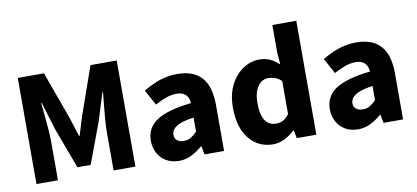

<svg xmlns="http://www.w3.org/2000/svg" viewBox="-67 -925 2523 1162"><g transform="rotate(-10 1194.5 -344.0)"><path d="M77 0V-652H238L343 -362Q353 -333 362 -302.5Q371 -272 381 -242H385Q395 -272 403.5 -302.5Q412 -333 422 -362L524 -652H685V0H551V-239Q551 -271 554.5 -314.5Q558 -358 562.5 -401.5Q567 -445 570 -477H566L513 -306L420 -57H339L246 -306L194 -477H190Q194 -445 198 -401.5Q202 -358 205.5 -314.5Q209 -271 209 -239V0Z M952 12Q907 12 873.5 -8Q840 -28 822 -62Q804 -96 804 -138Q804 -216 870 -260Q936 -304 1083 -320Q1082 -341 1073.5 -357Q1065 -373 1048.5 -382Q1032 -391 1005 -391Q974 -391 942 -379.5Q910 -368 873 -348L821 -443Q853 -462 887 -477Q921 -492 957.5 -500Q994 -508 1033 -508Q1097 -508 1141 -483.5Q1185 -459 1207.5 -409.5Q1230 -360 1230 -284V0H1110L1100 -51H1096Q1065 -24 1029.5 -6Q994 12 952 12ZM1002 -102Q1027 -102 1045.5 -113.5Q1064 -125 1083 -144V-231Q1031 -224 1001 -212Q971 -200 958 -184Q945 -168 945 -149Q945 -126 960.5 -114Q976 -102 1002 -102Z M1531 12Q1439 12 1383.5 -57.5Q1328 -127 1328 -248Q1328 -329 1357.5 -387Q1387 -445 1434.5 -476.5Q1482 -508 1534 -508Q1575 -508 1603 -494Q1631 -480 1656 -456L1650 -531V-700H1797V0H1677L1667 -49H1663Q1637 -23 1602 -5.5Q1567 12 1531 12ZM1569 -108Q1593 -108 1612.5 -118Q1632 -128 1650 -153V-356Q1631 -374 1610 -381Q1589 -388 1568 -388Q1544 -388 1524 -373Q1504 -358 1491.5 -327.5Q1479 -297 1479 -249Q1479 -177 1503 -142.5Q1527 -108 1569 -108Z M2052 12Q2007 12 1973.5 -8Q1940 -28 1922 -62Q1904 -96 1904 -138Q1904 -216 1970 -260Q2036 -304 2183 -320Q2182 -341 2173.5 -357Q2165 -373 2148.5 -382Q2132 -391 2105 -391Q2074 -391 2042 -379.5Q2010 -368 1973 -348L1921 -443Q1953 -462 1987 -477Q2021 -492 2057.5 -500Q2094 -508 2133 -508Q2197 -508 2241 -483.5Q2285 -459 2307.5 -409.5Q2330 -360 2330 -284V0H2210L2200 -51H2196Q2165 -24 2129.5 -6Q2094 12 2052 12ZM2102 -102Q2127 -102 2145.5 -113.5Q2164 -125 2183 -144V-231Q2131 -224 2101 -212Q2071 -200 2058 -184Q2045 -168 2045 -149Q2045 -126 2060.5 -114Q2076 -102 2102 -102Z"/></g></svg>

Font: Mada
Style: Bold
Weight: 700
Designer: Khaled Hosny
Version: Version 1.5